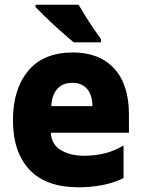

<svg xmlns="http://www.w3.org/2000/svg" viewBox="-20 -786 603 816"><path d="M314 10Q176 10 105.5 -64.5Q35 -139 35 -276Q35 -406 99.5 -484.5Q164 -563 290 -563Q402 -563 465 -495Q528 -427 528 -300V-222H196Q199 -171 239.5 -147.5Q280 -124 338 -124Q385 -124 427.5 -135Q470 -146 505 -168V-29Q462 -8 413 1Q364 10 314 10ZM373 -335Q372 -384 349.5 -409Q327 -434 288 -434Q245 -434 222.5 -407Q200 -380 198 -335ZM293 -606Q279 -618 256.5 -637.5Q234 -657 209.5 -679.5Q185 -702 164 -722.5Q143 -743 131 -756V-766H314Q326 -745 343.5 -717Q361 -689 379 -662.5Q397 -636 409 -620V-606Z"/></svg>

Font: Noto Sans Mono SemiCondensed Black
Style: Regular
Weight: 900
Width: 4
Designer: Monotype Design Team
Foundry: Monotype Imaging Inc.
Version: Version 2.014; ttfautohint (v1.8.4.7-5d5b)